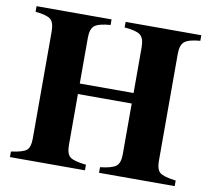

<svg xmlns="http://www.w3.org/2000/svg" viewBox="-76 -762 930 847"><g transform="rotate(10 389.0 -338.0)"><path d="M759 0H420V-25Q474 -31 491.5 -45.5Q509 -60 509 -98V-326H268V-98Q268 -58 285 -44.5Q302 -31 357 -25V0H21V-25Q74 -32 90 -45.5Q106 -59 106 -98V-577Q106 -618 89 -632Q72 -646 21 -651V-676H357V-651Q304 -647 286 -632.5Q268 -618 268 -577V-373H509V-577Q509 -618 491 -632.5Q473 -647 420 -651V-676H759V-651Q708 -647 689.5 -632Q671 -617 671 -577V-98Q671 -59 687.5 -45.5Q704 -32 759 -25Z"/></g></svg>

Font: STIX MathJax Main
Style: Bold
Weight: 700
Designer: MicroPress Inc., with final additions and corrections provided by Coen Hoffman, Elsevier (retired)
Version: Version 1.1.1